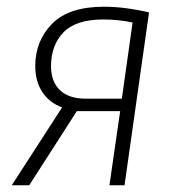

<svg xmlns="http://www.w3.org/2000/svg" viewBox="-20 -552 525 572"><path d="M424 -515 351 0H306L338 -221H209L67 0H15L165 -232Q127 -246 106 -278Q85 -310 85 -355Q85 -430 135 -481Q185 -532 290 -532Q351 -532 424 -515ZM132 -355Q132 -309 158.5 -283.5Q185 -258 236 -258H343L375 -485Q332 -494 288 -494Q206 -494 169 -455.5Q132 -417 132 -355Z"/></svg>

Font: Fira Sans Condensed ExtraLight
Style: Italic
Weight: 275
Width: 3
Italic angle: -8°
Designer: Carrois Corporate & Edenspiekermann AG
Foundry: Carrois Corporate GbR & Edenspiekermann AG
Version: Version 4.203